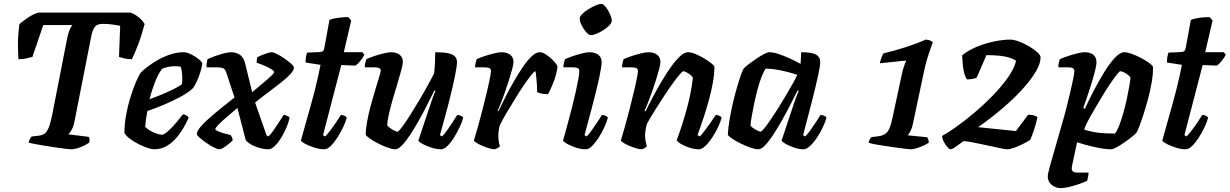

<svg xmlns="http://www.w3.org/2000/svg" viewBox="-20 -769 6334 989"><path d="M347 0Q340 0 318 -2.5Q296 -5 267 -9.5Q238 -14 209 -18.5Q180 -23 157.5 -27.5Q135 -32 127 -35Q130 -47 135 -54.5Q140 -62 143 -66L179 -70Q196 -72 208 -79.5Q220 -87 229.5 -108.5Q239 -130 248 -173L327 -577Q332 -599 338.5 -615Q345 -631 353 -640H203L147 -476Q137 -473 117.5 -468.5Q98 -464 75 -464Q73 -491 72.5 -538Q72 -585 80 -645Q97 -660 125.5 -679Q154 -698 178 -704H653Q675 -696 695.5 -679Q716 -662 725 -645Q709 -585 691 -538Q673 -491 659 -464Q637 -464 619 -468.5Q601 -473 593 -476L599 -636Q589 -638 574.5 -640.5Q560 -643 543.5 -644.5Q527 -646 509 -646Q479 -646 468 -630Q457 -614 451 -587L364 -145Q359 -118 349.5 -101Q340 -84 332 -77L438 -64Q440 -60 441 -52.5Q442 -45 440 -35Q423 -22 394.5 -11Q366 0 347 0Z M773 0Q762 0 740.5 -7Q719 -14 695 -26Q671 -38 650.5 -53Q630 -68 621 -84Q621 -129 629.5 -176.5Q638 -224 651.5 -267Q665 -310 679 -343.5Q693 -377 704 -394Q714 -405 736.5 -422.5Q759 -440 789.5 -458Q820 -476 855.5 -488Q891 -500 926 -500Q942 -500 964.5 -489Q987 -478 1004 -464Q1021 -450 1022 -441Q1019 -420 1011.5 -396Q1004 -372 994 -350.5Q984 -329 975 -316Q957 -297 918 -275Q879 -253 831 -232.5Q783 -212 739 -197Q733 -164 731 -148Q729 -132 728 -116Q735 -107 751 -97.5Q767 -88 785 -81.5Q803 -75 814 -75Q822 -75 833.5 -83.5Q845 -92 859.5 -106.5Q874 -121 890 -140Q906 -159 922 -180Q931 -180 940.5 -174Q950 -168 952 -163Q941 -138 924.5 -109.5Q908 -81 886 -56Q864 -31 836 -15.5Q808 0 773 0ZM750 -258Q784 -270 815 -283Q846 -296 872.5 -309Q899 -322 917 -335Q918 -343 918.5 -350.5Q919 -358 919 -365Q919 -381 917 -397Q915 -413 911 -425Q903 -427 896 -427.5Q889 -428 881 -428Q864 -428 847 -424.5Q830 -421 815 -415Q792 -383 776.5 -341.5Q761 -300 750 -258Z M1110 0Q1100 0 1081.5 -9.5Q1063 -19 1043 -33Q1023 -47 1008.5 -59.5Q994 -72 994 -78Q994 -92 1009.5 -111.5Q1025 -131 1053 -156Q1081 -181 1116 -209.5Q1151 -238 1188 -267L1150 -382Q1145 -399 1140 -407.5Q1135 -416 1125.5 -419Q1116 -422 1096 -422H1044Q1043 -433 1045 -445.5Q1047 -458 1049 -464Q1063 -471 1086 -479.5Q1109 -488 1133 -494Q1157 -500 1170 -500Q1196 -500 1216 -486.5Q1236 -473 1244 -437L1279 -294Q1307 -318 1333 -339.5Q1359 -361 1376 -377Q1393 -393 1392 -398Q1392 -403 1381 -410.5Q1370 -418 1354 -425.5Q1338 -433 1323.5 -438.5Q1309 -444 1302 -445Q1302 -455 1303 -462.5Q1304 -470 1306 -474Q1314 -479 1328.5 -485Q1343 -491 1357.5 -495.5Q1372 -500 1379 -500Q1389 -500 1407.5 -490.5Q1426 -481 1446 -467Q1466 -453 1480 -440.5Q1494 -428 1494 -422Q1495 -408 1476 -387.5Q1457 -367 1426 -342.5Q1395 -318 1360 -292Q1325 -266 1294 -241L1353 -72L1363 -66Q1373 -75 1387.5 -95.5Q1402 -116 1416.5 -138.5Q1431 -161 1441 -177Q1449 -177 1459 -172.5Q1469 -168 1472 -163Q1468 -142 1456.5 -114.5Q1445 -87 1429 -60.5Q1413 -34 1395.5 -17Q1378 0 1363 0Q1340 0 1313.5 -8Q1287 -16 1268 -28Q1249 -40 1245 -50L1203 -213Q1176 -190 1149.5 -167.5Q1123 -145 1106 -127.5Q1089 -110 1089 -103Q1090 -99 1102 -93.5Q1114 -88 1132.5 -82.5Q1151 -77 1169 -73Q1172 -67 1175 -60.5Q1178 -54 1179 -47Q1171 -38 1157.5 -27Q1144 -16 1131 -8Q1118 0 1110 0Z M1650 0Q1627 0 1600 -8.5Q1573 -17 1553 -27.5Q1533 -38 1530 -45Q1542 -89 1554.5 -133Q1567 -177 1579 -219.5Q1591 -262 1601 -301.5Q1611 -341 1618.5 -374.5Q1626 -408 1631 -435L1554 -447Q1554 -464 1556.5 -478Q1559 -492 1562 -498L1629 -501Q1640 -502 1644.5 -507Q1649 -512 1651 -524L1677 -666Q1691 -673 1719 -677Q1747 -681 1774 -681L1789 -663L1751 -500H1847L1857 -487Q1849 -471 1835.5 -454.5Q1822 -438 1811 -431L1738 -434L1644 -73L1655 -66Q1665 -76 1680.5 -96Q1696 -116 1711 -138.5Q1726 -161 1736 -177Q1746 -177 1755 -172.5Q1764 -168 1766 -163Q1761 -142 1748 -114.5Q1735 -87 1718 -60.5Q1701 -34 1683.5 -17Q1666 0 1650 0Z M2017 0Q2001 0 1976 -9Q1951 -18 1926 -31Q1901 -44 1883.5 -56.5Q1866 -69 1864 -75Q1864 -105 1871.5 -145.5Q1879 -186 1890.5 -228Q1902 -270 1913.5 -308Q1925 -346 1933 -372Q1941 -398 1941 -404Q1941 -415 1933 -418.5Q1925 -422 1912 -422H1859Q1859 -434 1862 -446Q1865 -458 1867 -464Q1881 -471 1906 -479.5Q1931 -488 1956 -494Q1981 -500 1995 -500Q2020 -500 2037.5 -487.5Q2055 -475 2055 -452Q2055 -438 2047 -407.5Q2039 -377 2027 -338Q2015 -299 2003 -257.5Q1991 -216 1983 -180.5Q1975 -145 1975 -122Q1985 -111 2002 -101Q2019 -91 2028 -91Q2033 -91 2050.5 -114Q2068 -137 2091 -173.5Q2114 -210 2138.5 -251Q2163 -292 2183.5 -329.5Q2204 -367 2216 -390Q2219 -414 2220.5 -445Q2222 -476 2222 -500Q2265 -500 2289.5 -494.5Q2314 -489 2324 -477.5Q2334 -466 2334 -449Q2334 -430 2324 -379.5Q2314 -329 2294.5 -251.5Q2275 -174 2246 -73L2257 -66Q2268 -77 2282.5 -97Q2297 -117 2311.5 -139.5Q2326 -162 2335 -177Q2344 -177 2354 -172.5Q2364 -168 2366 -163Q2361 -142 2348 -114.5Q2335 -87 2318.5 -60.5Q2302 -34 2284.5 -17Q2267 0 2252 0Q2229 0 2202.5 -8.5Q2176 -17 2157 -27.5Q2138 -38 2135 -45L2187 -201Q2197 -233 2207 -260.5Q2217 -288 2223 -301L2218 -304Q2201 -270 2180.5 -229Q2160 -188 2137 -147.5Q2114 -107 2092 -73.5Q2070 -40 2050.5 -20Q2031 0 2017 0Z M2528 0Q2517 0 2500 -5Q2483 -10 2465.5 -17.5Q2448 -25 2435.5 -32.5Q2423 -40 2421 -45Q2429 -71 2441 -113.5Q2453 -156 2466 -206.5Q2479 -257 2490 -304Q2495 -326 2499.5 -346.5Q2504 -367 2506.5 -382Q2509 -397 2509 -402Q2509 -414 2501 -418Q2493 -422 2478 -422H2427Q2427 -433 2430 -445Q2433 -457 2435 -464Q2449 -471 2474.5 -479.5Q2500 -488 2525 -494Q2550 -500 2563 -500Q2591 -500 2608 -487Q2625 -474 2625 -449Q2625 -438 2618 -412Q2611 -386 2601 -354Q2591 -322 2579.5 -290Q2568 -258 2558 -233Q2548 -208 2543 -199L2547 -196Q2564 -230 2584.5 -271Q2605 -312 2628.5 -352.5Q2652 -393 2675 -426.5Q2698 -460 2720 -480Q2742 -500 2760 -500Q2773 -500 2788 -491Q2803 -482 2817 -469.5Q2831 -457 2841 -444.5Q2851 -432 2852 -426Q2846 -383 2831.5 -346.5Q2817 -310 2803 -284Q2781 -284 2767 -287.5Q2753 -291 2747 -295Q2747 -313 2745.5 -334.5Q2744 -356 2742 -375Q2740 -394 2738 -402Q2732 -402 2716 -382Q2700 -362 2678.5 -330.5Q2657 -299 2634 -261.5Q2611 -224 2590 -188.5Q2569 -153 2555 -125Q2551 -112 2549 -97.5Q2547 -83 2547 -69Q2547 -55 2549 -41.5Q2551 -28 2555 -15Q2551 -11 2543.5 -6.5Q2536 -2 2528 0Z M2997 0Q2973 0 2947 -8.5Q2921 -17 2902 -27.5Q2883 -38 2880 -45Q2884 -57 2891.5 -84.5Q2899 -112 2908.5 -148Q2918 -184 2928 -222.5Q2938 -261 2946 -297.5Q2954 -334 2959 -361.5Q2964 -389 2964 -402Q2964 -414 2956 -418Q2948 -422 2934 -422H2882Q2882 -434 2885 -446Q2888 -458 2890 -464Q2905 -471 2929.5 -479.5Q2954 -488 2978 -494Q3002 -500 3014 -500Q3044 -500 3061.5 -487Q3079 -474 3079 -449Q3079 -438 3076 -418Q3073 -398 3066.5 -367.5Q3060 -337 3049.5 -295Q3039 -253 3024.5 -198Q3010 -143 2991 -73L3002 -66Q3012 -76 3026.5 -96Q3041 -116 3056 -138.5Q3071 -161 3081 -177Q3090 -177 3099.5 -172.5Q3109 -168 3111 -163Q3106 -142 3093.5 -114.5Q3081 -87 3064 -60.5Q3047 -34 3030 -17Q3013 0 2997 0ZM3024 -588Q3013 -588 2999.5 -603.5Q2986 -619 2976 -639Q2966 -659 2966 -674Q2966 -684 2979 -697Q2992 -710 3011.5 -722Q3031 -734 3049 -741.5Q3067 -749 3077 -749Q3088 -749 3100.5 -733Q3113 -717 3122 -696.5Q3131 -676 3131 -662Q3131 -651 3118.5 -638Q3106 -625 3087.5 -613.5Q3069 -602 3052 -595Q3035 -588 3024 -588Z M3285 0Q3274 0 3257 -5Q3240 -10 3222.5 -17.5Q3205 -25 3192.5 -32.5Q3180 -40 3178 -45Q3186 -71 3198 -113.5Q3210 -156 3223 -206.5Q3236 -257 3247 -304Q3252 -326 3256.5 -346.5Q3261 -367 3263.5 -382Q3266 -397 3266 -402Q3266 -414 3258 -418Q3250 -422 3235 -422H3184Q3184 -433 3187 -445Q3190 -457 3192 -464Q3207 -471 3232 -479.5Q3257 -488 3282 -494Q3307 -500 3320 -500Q3348 -500 3365 -487Q3382 -474 3382 -449Q3382 -438 3375 -412Q3368 -386 3358 -354Q3348 -322 3336.5 -290Q3325 -258 3315 -233Q3305 -208 3300 -199L3305 -195Q3322 -230 3343.5 -270.5Q3365 -311 3389 -351.5Q3413 -392 3437 -425.5Q3461 -459 3483.5 -479.5Q3506 -500 3524 -500Q3540 -500 3562 -491Q3584 -482 3606 -469Q3628 -456 3643.5 -443.5Q3659 -431 3660 -425Q3660 -388 3652 -343.5Q3644 -299 3631.5 -253.5Q3619 -208 3606.5 -169.5Q3594 -131 3584.5 -105Q3575 -79 3573 -73L3585 -66Q3595 -76 3610 -96Q3625 -116 3641 -138.5Q3657 -161 3667 -177Q3676 -177 3685.5 -172.5Q3695 -168 3697 -163Q3692 -142 3679 -114.5Q3666 -87 3648.5 -60.5Q3631 -34 3613 -17Q3595 0 3580 0Q3556 0 3530.5 -8.5Q3505 -17 3487 -28Q3469 -39 3466 -47Q3471 -60 3483 -95Q3495 -130 3509 -177.5Q3523 -225 3534 -275.5Q3545 -326 3549 -369Q3543 -379 3533 -386Q3523 -393 3514 -397.5Q3505 -402 3500 -402Q3495 -402 3478.5 -382.5Q3462 -363 3440 -332Q3418 -301 3394 -264Q3370 -227 3348 -192Q3326 -157 3312 -130Q3308 -116 3305.5 -100.5Q3303 -85 3303 -70Q3303 -56 3305.5 -42.5Q3308 -29 3312 -15Q3308 -11 3300.5 -6.5Q3293 -2 3285 0Z M3886 0Q3870 0 3844.5 -9Q3819 -18 3793 -31Q3767 -44 3749 -56.5Q3731 -69 3729 -75Q3731 -112 3738.5 -156Q3746 -200 3756.5 -244Q3767 -288 3778 -325Q3789 -362 3798 -386.5Q3807 -411 3810 -415Q3815 -422 3832.5 -435.5Q3850 -449 3872 -464Q3894 -479 3913.5 -489.5Q3933 -500 3943 -500Q3962 -500 3988.5 -491.5Q4015 -483 4045 -469.5Q4075 -456 4104 -440L4107 -500Q4163 -500 4184 -487.5Q4205 -475 4205 -449Q4205 -430 4194 -379.5Q4183 -329 4163.5 -252Q4144 -175 4117 -73L4128 -66Q4139 -77 4153 -96.5Q4167 -116 4181.5 -138Q4196 -160 4207 -177Q4216 -177 4225.5 -172.5Q4235 -168 4237 -163Q4232 -142 4219 -114.5Q4206 -87 4188.5 -60.5Q4171 -34 4152.5 -17Q4134 0 4118 0Q4096 0 4071 -8.5Q4046 -17 4027.5 -27.5Q4009 -38 4006 -45L4058 -201Q4064 -220 4069.5 -236Q4075 -252 4081 -267.5Q4087 -283 4094 -301L4089 -304Q4072 -270 4051 -229Q4030 -188 4007 -147.5Q3984 -107 3962 -73.5Q3940 -40 3920.5 -20Q3901 0 3886 0ZM3899 -91Q3903 -91 3916.5 -107.5Q3930 -124 3948.5 -151Q3967 -178 3987.5 -210.5Q4008 -243 4027.5 -276Q4047 -309 4063 -337.5Q4079 -366 4087 -384Q4036 -400 3997 -407.5Q3958 -415 3925 -416Q3915 -404 3903.5 -375Q3892 -346 3882 -308Q3872 -270 3864 -231.5Q3856 -193 3851 -163.5Q3846 -134 3846 -122Q3856 -110 3873 -100.5Q3890 -91 3899 -91Z M4671 0Q4665 0 4644 -2.5Q4623 -5 4594.5 -9Q4566 -13 4537 -17.5Q4508 -22 4485.5 -26Q4463 -30 4454 -34Q4456 -43 4460.5 -51Q4465 -59 4470 -63L4504 -67Q4536 -71 4551 -89.5Q4566 -108 4577 -161L4624 -380Q4629 -405 4636 -426Q4643 -447 4647 -454L4645 -457L4512 -443Q4515 -458 4521 -473.5Q4527 -489 4531 -494Q4589 -508 4646.5 -526.5Q4704 -545 4748 -565Q4763 -564 4772 -560Q4781 -556 4785 -551Q4775 -525 4761.5 -484Q4748 -443 4740 -403L4683 -134Q4679 -112 4670.5 -95Q4662 -78 4656 -72L4756 -62Q4759 -59 4761.5 -51.5Q4764 -44 4764 -34Q4753 -26 4735 -18Q4717 -10 4699.5 -5Q4682 0 4671 0Z M4877 0Q4870 0 4859.5 -12Q4849 -24 4841 -40Q4833 -56 4833 -69Q4858 -82 4902 -113Q4946 -144 4996 -186Q5046 -228 5092.5 -275.5Q5139 -323 5172 -370Q5205 -417 5214 -456Q5201 -465 5181.5 -471.5Q5162 -478 5132.5 -481.5Q5103 -485 5061 -485L5011 -369Q5005 -366 4991.5 -363Q4978 -360 4961 -360Q4953 -370 4947.5 -389.5Q4942 -409 4939.5 -434Q4937 -459 4936 -484Q4968 -510 5011.5 -528Q5055 -546 5101 -555.5Q5147 -565 5184 -565Q5202 -565 5228 -555.5Q5254 -546 5279.5 -531Q5305 -516 5322.5 -500.5Q5340 -485 5340 -474Q5340 -442 5316.5 -402Q5293 -362 5255.5 -319.5Q5218 -277 5174 -237.5Q5130 -198 5089 -166Q5048 -134 5018 -114L5213 -94L5276 -178Q5296 -178 5308 -174Q5320 -170 5324 -165Q5318 -136 5307 -102.5Q5296 -69 5287 -49Q5274 -40 5251.5 -28.5Q5229 -17 5206 -8.5Q5183 0 5168 0Q5158 0 5128 -6.5Q5098 -13 5061 -21Q5024 -29 4991.5 -35.5Q4959 -42 4943 -42Q4935 -37 4921.5 -26.5Q4908 -16 4895.5 -8Q4883 0 4877 0Z M5444 200Q5417 200 5397 183Q5377 166 5377 140Q5377 128 5388 87.5Q5399 47 5416.5 -12Q5434 -71 5452 -136Q5463 -173 5473.5 -215Q5484 -257 5493.5 -296.5Q5503 -336 5508.5 -364.5Q5514 -393 5514 -402Q5514 -414 5506 -418Q5498 -422 5484 -422H5432Q5431 -435 5434.5 -448Q5438 -461 5439 -464Q5454 -471 5479 -479.5Q5504 -488 5529 -494Q5554 -500 5567 -500Q5595 -500 5611.5 -487Q5628 -474 5628 -449Q5628 -433 5620 -401.5Q5612 -370 5600.5 -333Q5589 -296 5577.5 -263Q5566 -230 5560 -213L5568 -208Q5588 -252 5614 -302Q5640 -352 5668 -397.5Q5696 -443 5723 -471.5Q5750 -500 5771 -500Q5787 -500 5811.5 -491Q5836 -482 5860 -469Q5884 -456 5901 -443.5Q5918 -431 5919 -425Q5920 -389 5912.5 -345Q5905 -301 5893 -257Q5881 -213 5869 -176Q5857 -139 5847.5 -115Q5838 -91 5835 -87Q5829 -79 5811.5 -65Q5794 -51 5772.5 -36Q5751 -21 5732 -10.5Q5713 0 5703 0Q5672 0 5623 -10.5Q5574 -21 5528 -36L5502 86Q5498 105 5505 112.5Q5512 120 5528 120H5587Q5587 131 5584.5 143Q5582 155 5580 162Q5567 169 5541.5 178Q5516 187 5489 193.5Q5462 200 5444 200ZM5723 -81Q5733 -92 5744.5 -121Q5756 -150 5766.5 -187.5Q5777 -225 5785 -263Q5793 -301 5798 -330Q5803 -359 5803 -370Q5797 -379 5787 -386Q5777 -393 5767 -397.5Q5757 -402 5750 -402Q5746 -402 5731.5 -383.5Q5717 -365 5696.5 -334.5Q5676 -304 5654.5 -268Q5633 -232 5613 -198Q5593 -164 5580 -138Q5567 -112 5565 -101Q5612 -87 5651 -84Q5690 -81 5723 -81Z M6087 0Q6064 0 6037 -8.5Q6010 -17 5990 -27.5Q5970 -38 5967 -45Q5979 -89 5991.5 -133Q6004 -177 6016 -219.5Q6028 -262 6038 -301.5Q6048 -341 6055.5 -374.5Q6063 -408 6068 -435L5991 -447Q5991 -464 5993.5 -478Q5996 -492 5999 -498L6066 -501Q6077 -502 6081.5 -507Q6086 -512 6088 -524L6114 -666Q6128 -673 6156 -677Q6184 -681 6211 -681L6226 -663L6188 -500H6284L6294 -487Q6286 -471 6272.5 -454.5Q6259 -438 6248 -431L6175 -434L6081 -73L6092 -66Q6102 -76 6117.5 -96Q6133 -116 6148 -138.5Q6163 -161 6173 -177Q6183 -177 6192 -172.5Q6201 -168 6203 -163Q6198 -142 6185 -114.5Q6172 -87 6155 -60.5Q6138 -34 6120.5 -17Q6103 0 6087 0Z"/></svg>

Font: Texturina 12pt
Style: Bold Italic
Weight: 700
Italic angle: -11°
Designer: Guillermo Torres Carreño
Foundry: Omnibus-Type
Version: Version 1.002